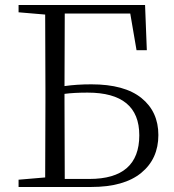

<svg xmlns="http://www.w3.org/2000/svg" viewBox="-20 -745 694 765"><path d="M237 -402Q286 -409 344 -409Q476 -409 543.5 -354.5Q611 -300 611 -207Q611 -112 542.5 -56Q474 0 343 0H54V-29L160 -38L161 -337V-392L160 -687L54 -696V-725H558L565 -545H524L499 -691H238ZM535 -206Q535 -376 329 -376Q275 -376 237 -371V-337L238 -32H336Q535 -32 535 -206Z"/></svg>

Font: GL-CurulMinamoto Light
Style: Regular
Weight: 300
Designer: Eunice (kana); Ryoko NISHIZUKA 西塚涼子 (ideographs); Frank Grießhammer (Latin, Greek & Cyrillic); Wenlong ZHANG
Foundry: Gutenberg Labo; Adobe
Version: Version 1.002